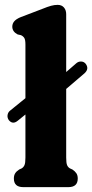

<svg xmlns="http://www.w3.org/2000/svg" viewBox="-20 -769 379 789"><path d="M16.5 -275Q9.5 -284.5 11 -295.8Q12.5 -307 21 -314L84.5 -365.5V-586Q84.5 -605.5 79.8 -613Q75 -620.5 66 -624.5L52.5 -627.5Q30.5 -639 30.5 -659.5Q30.5 -685 65 -698.5L154 -732.5Q176 -741.5 189.8 -745.2Q203.5 -749 217 -749Q233.5 -749 242.8 -738.2Q252 -727.5 252 -710.5V-473L293.5 -509Q302 -516.5 313.2 -516.2Q324.5 -516 332 -507Q347.5 -486.5 327.5 -468L252 -403.5V-121.5Q252 -99 255.8 -90.2Q259.5 -81.5 267.5 -77L277.5 -72.5Q288 -65.5 293.8 -57Q299.5 -48.5 299.5 -35.5Q299.5 0 261 0H75.5Q37 0 37 -35.5Q37 -48.5 42.5 -57Q48 -65.5 59 -72.5L69 -77Q76.5 -81.5 80.5 -90.2Q84.5 -99 84.5 -121.5V-298.5L53 -273Q32.5 -256 16.5 -275Z"/></svg>

Font: Fraunces 72pt SuperSoft
Style: Bold
Weight: 700
Version: Version 1.000;[0bf87f6ff]